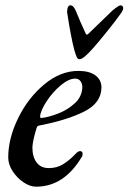

<svg xmlns="http://www.w3.org/2000/svg" viewBox="-20 -688 484 723"><path d="M11 -95Q11 -167 48.5 -243.5Q86 -320 147 -370.5Q208 -421 275 -421Q317 -421 339.5 -404Q362 -387 362 -359Q362 -301 298 -268.5Q234 -236 131 -216Q125 -215 122.5 -213.5Q120 -212 118 -207Q103 -158 102 -133Q102 -97 118 -76Q134 -55 164 -55Q194 -55 217.5 -69.5Q241 -84 264 -108Q274 -119 281 -119Q291 -119 291 -109Q291 -102 289 -99Q222 15 116 15Q93 15 68.5 -1.5Q44 -18 27.5 -43.5Q11 -69 11 -95ZM290 -360Q290 -373 283 -382.5Q276 -392 263 -392Q239 -392 208.5 -366.5Q178 -341 155.5 -306.5Q133 -272 131 -250Q131 -242 138 -244Q164 -247 199 -260.5Q234 -274 261.5 -299Q289 -324 290 -360ZM260 -499Q247 -548 233 -640Q233 -641 232.5 -642.5Q232 -644 233 -646Q233 -655 236 -661.5Q239 -668 245 -668Q257 -668 266 -646Q282 -606 303 -561Q306 -554 313 -561Q336 -584 402 -647Q427 -668 434 -668Q438 -668 441 -665Q444 -662 444 -658Q444 -649 434 -636Q418 -613 385.5 -572.5Q353 -532 331 -507Q294 -465 280 -465Q273 -465 269.5 -472Q266 -479 260 -499Z"/></svg>

Font: EB Garamond Medium
Style: Italic
Weight: 500
Italic angle: -17.2°
Designer: Georg Duffner and Octavio Pardo
Foundry: Georg Duffner
Version: Version 1.000